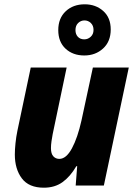

<svg xmlns="http://www.w3.org/2000/svg" viewBox="-20 -863 625 893"><path d="M184 10Q114 10 81.5 -33.5Q49 -77 49 -144Q49 -167 52 -196.5Q55 -226 61 -255L123 -549H290L225 -239Q222 -223 219.5 -206Q217 -189 217 -174Q217 -148 228 -136Q239 -124 256 -124Q288 -124 314.5 -173Q341 -222 359 -303L412 -549H579L463 0H332L339 -90H335Q307 -42 271 -16Q235 10 184 10ZM372 -605Q319 -605 285 -636.5Q251 -668 251 -723Q251 -778 285.5 -810.5Q320 -843 374 -843Q425 -843 460 -812Q495 -781 495 -726Q495 -670 459.5 -637.5Q424 -605 372 -605ZM372 -680Q389 -680 402 -692Q415 -704 415 -724Q415 -744 402.5 -756Q390 -768 373 -768Q356 -768 343.5 -756Q331 -744 331 -723Q331 -704 342 -692Q353 -680 372 -680Z"/></svg>

Font: Noto Sans Disp ExtBd
Style: Italic
Weight: 800
Italic angle: -12°
Designer: Monotype Design Team
Foundry: Monotype Imaging Inc.
Version: Version 2.000;GOOG;noto-source:20170915:90ef993387c0